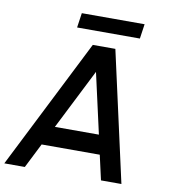

<svg xmlns="http://www.w3.org/2000/svg" viewBox="-122 -937 925 1018"><g transform="rotate(10 340.5 -428.0)"><path d="M322.5 -700H444L600 0H490L460 -133H147L80 0H-30.5ZM200 -237H437L364 -562ZM236 -855.5H574L562.5 -776.5H224.5Z"/></g></svg>

Font: Urbanist SemiBold
Style: Italic
Weight: 600
Italic angle: -8°
Designer: Corey Hu
Foundry: Corey Hu
Version: Version 1.321; ttfautohint (v1.8.4.7-5d5b)